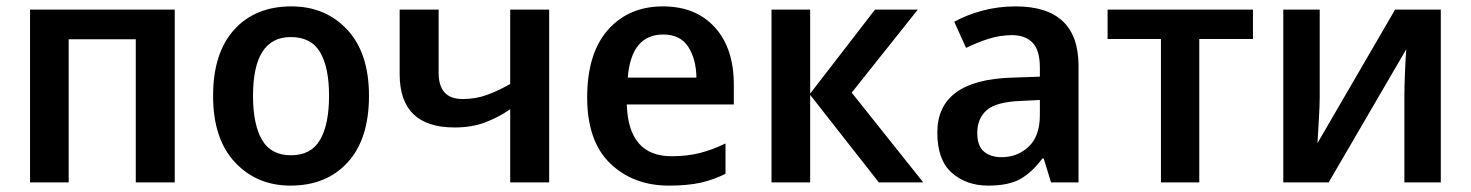

<svg xmlns="http://www.w3.org/2000/svg" viewBox="-20 -571 4604 601"><path d="M527 -541V0H405V-448H195V0H74V-541Z M1135 -271Q1135 -405 1067 -478Q999 -551 892 -551Q779 -551 713 -478Q647 -405 647 -271Q647 -136 715.5 -63Q784 10 889 10Q1002 10 1068.5 -63Q1135 -136 1135 -271ZM772 -271Q772 -455 890 -455Q954 -455 982 -407.5Q1010 -360 1010 -271Q1010 -182 982 -133.5Q954 -85 891 -85Q828 -85 800 -133.5Q772 -182 772 -271Z M1353 -541H1231V-339Q1231 -172 1403 -172Q1457 -172 1499 -188Q1541 -204 1577 -229V0H1699V-541H1577V-308Q1540 -287 1504.5 -274Q1469 -261 1428 -261Q1353 -261 1353 -343Z M2055 -551Q1948 -551 1883 -477.5Q1818 -404 1818 -266Q1818 -129 1890 -59.5Q1962 10 2074 10Q2132 10 2172.5 1Q2213 -8 2251 -27V-122Q2210 -102 2170.5 -92Q2131 -82 2082 -82Q1947 -82 1942 -244H2277V-306Q2277 -420 2217.5 -485.5Q2158 -551 2055 -551ZM2056 -463Q2109 -463 2134 -425Q2159 -387 2160 -328H1945Q1956 -463 2056 -463Z M2719 -541H2853L2646 -281L2870 0H2731L2516 -274V0H2395V-541H2516V-278Z M3235 -258V-211Q3235 -145 3200 -112Q3165 -79 3115 -79Q3081 -79 3060 -96.5Q3039 -114 3039 -155Q3039 -200 3068.5 -226Q3098 -252 3174 -255ZM3159 -551Q3104 -551 3054.5 -537.5Q3005 -524 2967 -503L3004 -421Q3038 -438 3074.5 -449.5Q3111 -461 3148 -461Q3189 -461 3212 -437.5Q3235 -414 3235 -359V-331L3148 -328Q2914 -321 2914 -156Q2914 -70 2959.5 -30Q3005 10 3073 10Q3137 10 3173.5 -10.5Q3210 -31 3243 -75H3247L3270 0H3356V-365Q3356 -551 3159 -551Z M3902 -449H3734V0H3614V-449H3447V-541H3902Z M4111 -541H3997V0H4139L4382 -417Q4380 -396 4378 -348Q4376 -300 4376 -269V0H4490V-541H4347L4104 -123Q4105 -141 4108 -191Q4111 -241 4111 -267Z"/></svg>

Font: Noto Sans Display Medium
Style: Regular
Weight: 500
Designer: Monotype Design Team
Foundry: Monotype Imaging Inc.
Version: Version 1.900